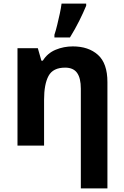

<svg xmlns="http://www.w3.org/2000/svg" viewBox="-20 -816 697 1076"><path d="M388 -556Q476 -556 529 -508.5Q582 -461 582 -356V240H433V-319Q433 -378 412 -407.5Q391 -437 345 -437Q277 -437 252 -390.5Q227 -344 227 -257V0H78V-546H192L212 -476H220Q246 -518 291.5 -537Q337 -556 388 -556ZM285 -606V-621Q293 -645 300.5 -676Q308 -707 315 -739Q322 -771 325 -796H463V-784Q447 -745 424 -699Q401 -653 372 -606Z"/></svg>

Font: Noto Sans IKEA
Style: Bold
Weight: 600
Designer: Monotype Design Team
Foundry: Monotype Imaging Inc.
Version: Version 2.001